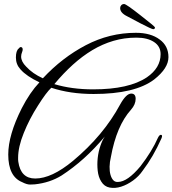

<svg xmlns="http://www.w3.org/2000/svg" viewBox="-20 -870 857 954"><path d="M632 -405Q654 -405 654 -379Q654 -351 631 -325Q559 -245 531 -90Q525 -65 524.5 -42Q524 -19 529 -1.5Q534 16 543 25.5Q552 35 566 34Q613 34 678 -44Q735 -118 765 -186Q773 -202 781 -200Q789 -198 782 -182Q742 -92 689 -22Q670 6 641 27Q612 48 582 57.5Q552 67 525 62Q498 57 483 32Q469 10 465.5 -21.5Q462 -53 465.5 -85Q469 -117 479 -146Q489 -175 501 -192Q450 -131 396.5 -83Q343 -35 286 2Q228 38 153 46Q146 47 129.5 47Q113 47 90 35Q21 7 21 -102Q21 -199 88 -332Q128 -410 176 -461Q112 -491 82 -525Q59 -550 59 -584Q59 -618 73 -629Q83 -642 91 -632Q95 -624 90 -612Q85 -600 85 -589Q85 -564 110 -539Q142 -504 193 -481Q289 -584 406.5 -645.5Q524 -707 655 -707Q729 -707 773 -674Q817 -642 817 -586Q817 -531 746 -475Q651 -403 445 -403Q328 -403 235 -434Q210 -411 169 -346Q126 -279 98 -209Q70 -140 70 -86Q70 -81 70 -76Q70 -71 71 -66Q83 17 155 17Q237 17 343 -71Q494 -197 577 -351Q607 -405 632 -405ZM778 -601Q778 -640 745 -661.5Q712 -683 658 -683Q598 -683 543.5 -667Q489 -651 439 -621Q389 -591 342 -548.5Q295 -506 250 -452Q336 -426 443 -426Q621 -426 710 -486Q778 -533 778 -601ZM750 -734Q750 -725 741 -725Q734 -725 676 -755L612 -789Q577 -806 577 -830Q577 -838 582.5 -844Q588 -850 597 -850Q607 -850 678 -794Q750 -738 750 -734Z"/></svg>

Font: #9Slide05 Great Vibes
Style: Regular
Weight: 400
Designer: Robert E. Leuschke
Foundry: Robert E. Leuschke
Version: Version 1.001